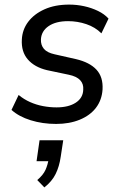

<svg xmlns="http://www.w3.org/2000/svg" viewBox="-20 -530 530 835"><path d="M224 9Q165 9 113.5 -7Q62 -23 30 -52L61 -117Q84 -98 111 -86Q138 -74 167.5 -68.5Q197 -63 226 -63Q278 -63 309.5 -83.5Q341 -104 342 -140Q344 -165 328.5 -181.5Q313 -198 279 -205L184 -225Q130 -238 101 -271.5Q72 -305 75 -358Q77 -401 102.5 -435Q128 -469 173.5 -489.5Q219 -510 281 -510Q314 -510 346 -503Q378 -496 406 -482.5Q434 -469 452 -449L421 -385Q394 -412 355.5 -425Q317 -438 276 -438Q223 -438 191.5 -416.5Q160 -395 158 -359Q157 -334 171 -317.5Q185 -301 217 -294L310 -273Q370 -259 399.5 -227Q429 -195 426 -141Q423 -95 397.5 -61.5Q372 -28 327 -9.5Q282 9 224 9ZM173 285 142 253Q168 231 178 208.5Q188 186 192 159L209 171H139L152 80H255L244 152Q238 194 222 226.5Q206 259 173 285Z"/></svg>

Font: Nunitoga
Style: Medium Italic
Weight: 500
Italic angle: -9°
Designer: Vernon Adams
Foundry: Vernon Adams
Version: Version 1.0